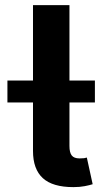

<svg xmlns="http://www.w3.org/2000/svg" viewBox="-20 -748 411 771"><path d="M274.9 3.4Q191.2 3.4 151.9 -32.7Q112.5 -68.9 112.5 -141.7V-727.5H258.9V-161.8Q258.9 -135.5 268.1 -123.7Q277.3 -111.9 299.3 -111.9Q311.1 -111.9 317.5 -112.7Q323.9 -113.6 328.7 -115.3L352.1 -8.3Q340.3 -4.4 320.2 -0.5Q300.1 3.4 274.9 3.4ZM9.8 -336.5V-424.5H361.1V-336.5Z"/></svg>

Font: Adwaita Sans
Style: Regular
Weight: 400
Designer: Rasmus Andersson
Foundry: rsms
Version: Version 4.001;git-9221beed3